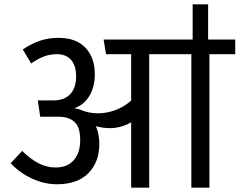

<svg xmlns="http://www.w3.org/2000/svg" viewBox="-20 -873 1114 893"><path d="M1074 -621H954V0H870V-621H674V0H590V-304Q542 -277 491 -277Q459 -277 426 -286Q442 -249 442 -204Q442 -119 391 -67.5Q340 -16 245 -16Q185 -16 127.5 -43Q70 -70 30 -114L83 -171Q123 -132 160.5 -113Q198 -94 239 -94Q293 -94 323 -128Q353 -162 353 -221Q353 -282 326.5 -306Q300 -330 252 -330H167L156 -406H228Q280 -406 307 -435.5Q334 -465 334 -517Q334 -568 310.5 -594.5Q287 -621 245 -621Q212 -621 183.5 -610Q155 -599 125 -578L86 -643Q126 -670 165.5 -683.5Q205 -697 252 -697Q334 -697 377.5 -651Q421 -605 421 -527Q421 -470 396 -427.5Q371 -385 324 -369Q340 -369 358 -361Q394 -346 435 -346Q477 -346 517 -361Q557 -376 590 -405V-621H473L462 -689H876V-853H948V-689H1074Z"/></svg>

Font: FiraGO
Style: Regular
Weight: 400
Designer: bBox Type
Foundry: bBox Type GmbH
Version: Version 1.001;April 20, 2020;FontCreator 12.0.0.2555 64-bit